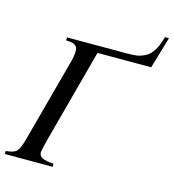

<svg xmlns="http://www.w3.org/2000/svg" viewBox="-145 -879 881 974"><g transform="rotate(15 296.0 -391.5)"><path d="M622 -783 573 -617H291L160 -128Q144 -66 144 -55Q144 -37 161 -28Q178 -19 221 -16V0H-30V-16Q12 -19 26.5 -34.5Q41 -50 53 -94L172 -536Q182 -572 182 -597Q182 -618 168.5 -627.5Q155 -637 121 -637V-653H437Q469 -653 488.5 -656Q508 -659 531.5 -671Q555 -683 572 -710.5Q589 -738 601 -783Z"/></g></svg>

Font: STIX
Style: Italic
Weight: 400
Italic angle: -16.33°
Designer: MicroPress Inc., with final additions and corrections provided by Coen Hoffman, Elsevier (retired)
Version: Version 1.1.1